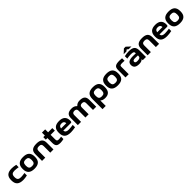

<svg xmlns="http://www.w3.org/2000/svg" viewBox="771 -3256 6027 6027"><g transform="rotate(-45 3784.5 -243.0)"><path d="M32 -256V-244C32 -67 122 9 307 9C362 9 421 1 487 -14V-122C440 -113 363 -104 320 -104C218 -104 175 -140 175 -248V-252C175 -360 218 -396 320 -396C363 -396 440 -387 487 -378V-486C421 -501 362 -509 307 -509C122 -509 32 -433 32 -256Z M537 -256V-244C537 -69 627 9 809 9C992 9 1080 -69 1080 -244V-256C1080 -431 992 -509 809 -509C627 -509 537 -431 537 -256ZM680 -248V-252C680 -358 718 -396 809 -396C900 -396 937 -358 937 -252V-248C937 -142 900 -104 809 -104C718 -104 680 -142 680 -248Z M1146 -295V0H1289V-291C1289 -364 1321 -396 1401 -396C1480 -396 1511 -364 1511 -291V0H1654V-295C1654 -444 1579 -509 1401 -509C1221 -509 1146 -444 1146 -295Z M1991 -104C1935 -104 1915 -124 1915 -183V-388H2102V-500H1915V-630H1772V-500H1701V-388H1772V-176C1772 -34 1822 9 1963 9C2011 9 2058 1 2106 -11V-115C2061 -107 2030 -104 1991 -104Z M2666 -273C2666 -422 2585 -509 2409 -509C2230 -509 2142 -431 2142 -256V-244C2142 -66 2230 9 2422 9C2479 9 2549 1 2626 -14V-118C2580 -110 2487 -100 2436 -100C2344 -100 2300 -127 2288 -200H2611C2657 -200 2666 -208 2666 -273ZM2288 -298C2297 -370 2333 -400 2409 -400C2483 -400 2520 -363 2521 -298Z M2735 -309V0H2878V-301C2878 -366 2910 -395 2976 -395C3041 -395 3072 -366 3072 -301V0H3215V-301C3215 -366 3247 -395 3312 -395C3377 -395 3408 -366 3408 -301V0H3551V-309C3551 -448 3480 -509 3324 -509C3246 -509 3196 -488 3147 -437H3140C3091 -488 3041 -509 2964 -509C2807 -509 2735 -448 2735 -309Z M4179 -244V-256C4179 -431 4090 -509 3907 -509C3724 -509 3637 -431 3637 -256V194H3780V-43H3788C3818 -17 3860 9 3945 9C4100 9 4179 -64 4179 -244ZM3780 -248V-252C3780 -358 3816 -396 3907 -396C3998 -396 4036 -358 4036 -252V-248C4036 -142 3998 -104 3907 -104C3816 -104 3780 -142 3780 -248Z M4237 -256V-244C4237 -69 4327 9 4509 9C4692 9 4780 -69 4780 -244V-256C4780 -431 4692 -509 4509 -509C4327 -509 4237 -431 4237 -256ZM4380 -248V-252C4380 -358 4418 -396 4509 -396C4600 -396 4637 -358 4637 -252V-248C4637 -142 4600 -104 4509 -104C4418 -104 4380 -142 4380 -248Z M5101 -396C5124 -396 5166 -395 5200 -390V-502C5164 -507 5127 -509 5090 -509C4898 -509 4851 -461 4851 -322V0H4994V-322C4994 -379 5006 -396 5101 -396Z M5504 -509C5439 -509 5384 -501 5309 -486V-378C5371 -389 5429 -396 5483 -396C5587 -396 5616 -377 5616 -316V-306C5553 -309 5508 -309 5483 -309C5320 -309 5246 -260 5246 -154C5246 -44 5316 9 5454 9C5523 9 5575 -6 5611 -45H5616V0H5760V-284C5760 -445 5693 -509 5504 -509ZM5327 -556H5448L5498 -597L5549 -556H5669L5536 -680H5460ZM5389 -157C5389 -198 5421 -217 5491 -217C5520 -217 5571 -215 5616 -213V-186C5616 -128 5581 -99 5480 -99C5418 -99 5389 -117 5389 -157Z M5834 -295V0H5977V-291C5977 -364 6009 -396 6089 -396C6168 -396 6199 -364 6199 -291V0H6342V-295C6342 -444 6267 -509 6089 -509C5909 -509 5834 -444 5834 -295Z M6936 -273C6936 -422 6855 -509 6679 -509C6500 -509 6412 -431 6412 -256V-244C6412 -66 6500 9 6692 9C6749 9 6819 1 6896 -14V-118C6850 -110 6757 -100 6706 -100C6614 -100 6570 -127 6558 -200H6881C6927 -200 6936 -208 6936 -273ZM6558 -298C6567 -370 6603 -400 6679 -400C6753 -400 6790 -363 6791 -298Z M6997 -256V-244C6997 -69 7087 9 7269 9C7452 9 7540 -69 7540 -244V-256C7540 -431 7452 -509 7269 -509C7087 -509 6997 -431 6997 -256ZM7140 -248V-252C7140 -358 7178 -396 7269 -396C7360 -396 7397 -358 7397 -252V-248C7397 -142 7360 -104 7269 -104C7178 -104 7140 -142 7140 -248Z"/></g></svg>

Font: LT Wave Bold
Style: Regular
Weight: 700
Designer: Daniel Lyons
Version: Version 2.5 (Glyphs App)